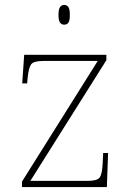

<svg xmlns="http://www.w3.org/2000/svg" viewBox="-20 -758 529 778"><path d="M69 0V-22L376 -511H155Q116 -511 106 -497Q96 -483 92 -442L90 -420H70L78 -536H411V-514L103 -25H335Q374 -25 384 -39Q394 -53 396 -95L398 -138H418L413 0ZM240 -658Q230 -658 223.5 -666Q217 -674 217 -698Q217 -721 223.5 -729.5Q230 -738 240 -738Q251 -738 257 -729.5Q263 -721 263 -698Q263 -674 257 -666Q251 -658 240 -658Z"/></svg>

Font: Noto Serif Thin
Style: Regular
Weight: 100
Designer: Monotype Design Team
Foundry: Monotype Imaging Inc.
Version: Version 2.015